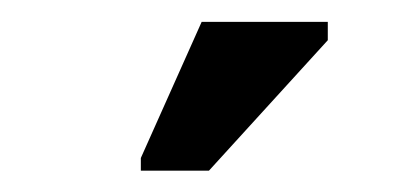

<svg xmlns="http://www.w3.org/2000/svg" viewBox="-20 -745 373 179"><path d="M285.6 -707.5 174.8 -585.9H111.3V-597.7L168 -724.6H285.6Z"/></svg>

Font: Arimo SemiBold
Style: Regular
Weight: 600
Designer: Steve Matteson
Foundry: Monotype Imaging Inc.
Version: Version 1.33